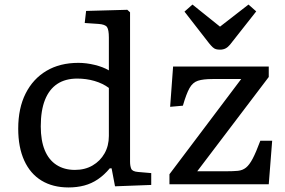

<svg xmlns="http://www.w3.org/2000/svg" viewBox="-20 -809 1251 843"><path d="M281 14Q212 14 162.5 -16Q113 -46 86.5 -104Q60 -162 60 -244Q60 -334 92.5 -398.5Q125 -463 184 -498Q243 -533 324 -533Q359 -533 396 -524Q433 -515 458 -500V-644Q458 -678 450 -690Q442 -702 412 -704L352 -708L358 -761L539 -766L551 -755V-99Q551 -81 556 -68.5Q561 -56 586 -54L644 -49V3L485 9L470 -70H462Q438 -41 410 -22Q382 -3 350 5.5Q318 14 281 14ZM309 -63Q353 -63 386.5 -82.5Q420 -102 439 -135.5Q458 -169 458 -212V-423Q431 -443 395 -453.5Q359 -464 319 -464Q267 -464 231.5 -440.5Q196 -417 177.5 -370.5Q159 -324 159 -254Q159 -192 176.5 -149.5Q194 -107 228 -85Q262 -63 309 -63ZM724 0V-44L1039 -462H913Q872 -462 849 -454.5Q826 -447 812 -422Q798 -397 783 -345L727 -340L740 -517H1160V-471L846 -57H972Q1004 -57 1024.5 -59Q1045 -61 1060 -73Q1075 -85 1089.5 -112.5Q1104 -140 1123 -191H1175L1160 0ZM946 -591Q936 -591 928.5 -593Q921 -595 914 -601.5Q907 -608 898 -619L790 -758L825 -789L946 -692L1071 -789L1105 -759L990 -613Q981 -602 970.5 -596.5Q960 -591 946 -591Z"/></svg>

Font: Literata Variable Black
Style: Regular
Weight: 900
Designer: Latin by Veronika Burian and Jose Scaglione. Greek by Irene Vlachou. Cyrillic by Vera Evstafieva.
Foundry: TypeTogether
Version: Version 3.021